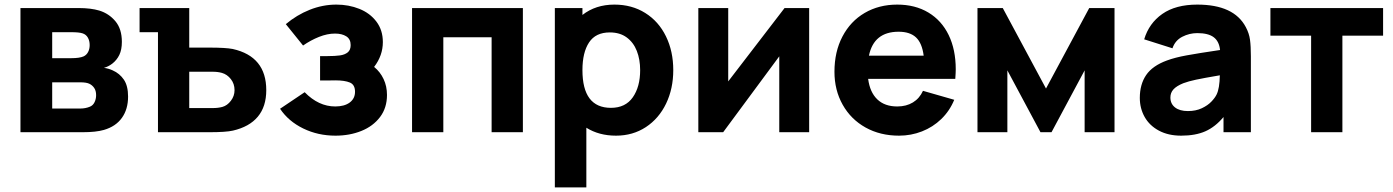

<svg xmlns="http://www.w3.org/2000/svg" viewBox="-20 -575 6060 835"><path d="M69 0V-540H322Q375.5 -540 412 -529Q454 -516 482 -482.5Q510 -449 510 -393Q510 -359 499 -336.2Q488 -313.5 468 -298Q450 -284.5 432 -280Q453 -277 470 -269Q500.5 -255.5 518.8 -228.5Q537 -201.5 537 -155Q537 -100 510.2 -62.5Q483.5 -25 432 -10Q397.5 0 339 0ZM290 -322Q326.5 -322 344 -330Q356.5 -336 363.2 -349Q370 -362 370 -379Q370 -397.5 362.2 -411.2Q354.5 -425 339 -430Q324 -435 290 -435H207V-322ZM329 -103Q352 -103 371 -111Q384.5 -116.5 391.2 -130.5Q398 -144.5 398 -161Q398 -180.5 389.5 -192.8Q381 -205 368 -211Q355 -217 329 -217H207V-103Z M667 0V-435H587V-540H803V-368H890Q961 -368 992 -362Q1138 -329.5 1138 -183Q1138 -111.5 1101.2 -67.5Q1064.5 -23.5 993 -7Q962.5 0 890 0ZM905 -105Q928.5 -105 947 -110Q968.5 -116 984.2 -136.8Q1000 -157.5 1000 -183Q1000 -210.5 984 -231Q968 -251.5 945 -258Q927.5 -263 905 -263H803V-105Z M1663 -162Q1663 -106 1632.8 -66Q1602.5 -26 1551.5 -5.5Q1500.5 15 1439 15Q1363 15 1298.8 -16.2Q1234.5 -47.5 1198 -102L1305 -174Q1365.5 -112 1438 -112Q1478 -112 1501 -129.2Q1524 -146.5 1524 -176Q1524 -206.5 1501.8 -216Q1479.5 -225.5 1438 -225.5L1404 -225H1372V-331H1404Q1437.5 -331 1458.5 -334Q1479.5 -337 1492.2 -347.2Q1505 -357.5 1505 -379Q1505 -405 1486 -417Q1467 -429 1437 -429Q1403.5 -429 1367.2 -414.5Q1331 -400 1298 -377L1223 -470Q1270.5 -510 1327 -532.5Q1383.5 -555 1443 -555Q1496.5 -555 1542.8 -536.5Q1589 -518 1617 -481Q1645 -444 1645 -392Q1645 -333.5 1607 -284Q1633.5 -262.5 1648.2 -231.2Q1663 -200 1663 -162Z M1908 0H1772V-540H2254V0H2118V-413H1908Z M2908 -270Q2908 -189.5 2876.8 -124.5Q2845.5 -59.5 2788.8 -22.2Q2732 15 2659 15Q2585 15 2530 -19.5V240H2393V-540H2513V-510Q2570.5 -555 2652 -555Q2728 -555 2786.2 -518.5Q2844.5 -482 2876.2 -417Q2908 -352 2908 -270ZM2764 -270Q2764 -316.5 2749.5 -353.5Q2735 -390.5 2705.5 -412.2Q2676 -434 2632 -434Q2570.5 -434 2541.8 -390.5Q2513 -347 2513 -270Q2513 -106 2637 -106Q2700 -106 2732 -151.8Q2764 -197.5 2764 -270Z M3392 -540H3499V0H3369V-330L3125 0H3017V-540H3147V-221Z M3755.5 -232Q3763 -174 3795.2 -143Q3827.5 -112 3882 -112Q3921.5 -112 3950.2 -129.5Q3979 -147 3994 -180L4130 -141Q4110 -92.5 4073.5 -57.2Q4037 -22 3989.5 -3.5Q3942 15 3890 15Q3808 15 3744.2 -20.5Q3680.5 -56 3644.8 -119.5Q3609 -183 3609 -263Q3609 -350 3643.8 -416.2Q3678.5 -482.5 3740.5 -518.8Q3802.5 -555 3882 -555Q3960 -555 4017.5 -520.5Q4075 -486 4105.8 -422.5Q4136.5 -359 4136.5 -273.5Q4136.5 -260 4134.5 -232ZM3759 -333H3997Q3990 -387.5 3963.8 -412.2Q3937.5 -437 3888 -437Q3780.5 -437 3759 -333Z M4361 0H4231V-540H4341L4529 -190L4717 -540H4827V0H4697V-269L4553 0H4505L4361 -269Z M5420 -330V0H5301V-66Q5265 -23 5222 -4Q5179 15 5117 15Q5061 15 5020.2 -6.8Q4979.5 -28.5 4958.2 -66Q4937 -103.5 4937 -149Q4937 -208 4964.5 -248.5Q4992 -289 5055 -312Q5090 -325 5140.5 -334.2Q5191 -343.5 5286 -357.5Q5282 -395.5 5258.2 -413.2Q5234.5 -431 5187 -431Q5152.5 -431 5121.5 -415Q5090.5 -399 5079 -365L4956 -404Q4977 -474 5035 -514.5Q5093 -555 5187 -555Q5346.5 -555 5398 -457Q5412.5 -430 5416.2 -402.2Q5420 -374.5 5420 -330ZM5285 -247.5Q5214.5 -235.5 5181.5 -228.5Q5148.5 -221.5 5126 -213Q5096.5 -201 5083.2 -186.2Q5070 -171.5 5070 -151Q5070 -123.5 5090.2 -107.8Q5110.5 -92 5146 -92Q5180.5 -92 5206.5 -104.2Q5232.5 -116.5 5248.2 -133Q5264 -149.5 5271 -164Q5284 -190.5 5285 -247.5Z M5818 0H5682V-420H5505V-540H5995V-420H5818Z"/></svg>

Font: Hauora ExtraBold
Style: Regular
Weight: 800
Designer: Wayne Shih
Foundry: WCYS
Version: Version 1.001